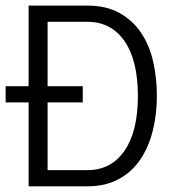

<svg xmlns="http://www.w3.org/2000/svg" viewBox="-77 -657 643 677"><path d="M476.1 -318.8Q476.1 -252.9 461.4 -195.1Q446.8 -137.2 417 -93.5Q387.2 -49.8 340.6 -24.9Q293.9 0 231 0H23.9V-295.9H-57.1V-353H23.9V-637.2H231Q297.9 -637.2 344.5 -611.1Q391.1 -585 420.7 -541Q450.2 -497.1 463.1 -439.5Q476.1 -381.8 476.1 -318.8ZM409.2 -318.8Q409.2 -443.8 362.1 -512Q314.9 -580.1 231 -580.1H90.8V-353H214.8V-295.9H90.8V-57.1H231Q314.9 -57.1 362.1 -125.5Q409.2 -193.8 409.2 -318.8Z"/></svg>

Font: Anonymous Pro
Style: Regular
Weight: 400
Monospace: yes
Designer: Mark Simonson
Version: Version 1.003